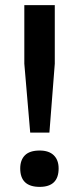

<svg xmlns="http://www.w3.org/2000/svg" viewBox="-20 -720 308 750"><path d="M75 -700H194V-471L173 -202H98L75 -471ZM59 -62Q59 -95 77.5 -113.5Q96 -132 135 -132Q171 -132 190 -113.5Q209 -95 209 -62Q209 10 135 10Q59 10 59 -62Z"/></svg>

Font: Haskoy Bold
Style: Regular
Weight: 700
Designer: Ertekin Erdin
Foundry: Ertekin Erdin
Version: Version 1.500; ttfautohint (v1.8.3)